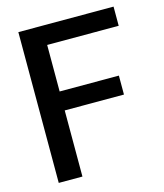

<svg xmlns="http://www.w3.org/2000/svg" viewBox="-106 -780 735 861"><g transform="rotate(-15 261.5 -350.0)"><path d="M60 0V-700H502V-611H170V-395H445V-307H170V0Z"/></g></svg>

Font: Host Grotesk Light Medium
Style: Regular
Weight: 500
Version: Version 1.003